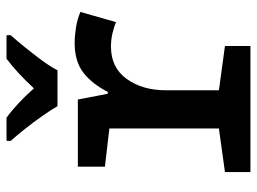

<svg xmlns="http://www.w3.org/2000/svg" viewBox="-122 -684 806 603"><g transform="rotate(-90 281.5 -383.0)"><path d="M42 0V-80L179 -99V-443L59 -457V-542H270L288 -448H294Q318 -496 353.5 -524Q389 -552 447 -552Q470 -552 495.5 -548Q521 -544 545 -534L513 -422Q497 -429 477 -433.5Q457 -438 436 -438Q370 -438 334.5 -388.5Q299 -339 299 -266V-99L438 -80V0ZM249 -606Q237 -627 218 -654Q199 -681 178 -707.5Q157 -734 140 -753V-766H213Q235 -750 258.5 -728Q282 -706 305 -680Q353 -732 398 -766H472V-753Q455 -734 434 -708Q413 -682 393 -655Q373 -628 362 -606Z"/></g></svg>

Font: Noto Sans Mono SemiCondensed SemiBold
Style: Regular
Weight: 600
Width: 4
Designer: Monotype Design Team
Foundry: Monotype Imaging Inc.
Version: Version 2.014; ttfautohint (v1.8.4.7-5d5b)